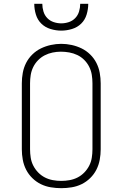

<svg xmlns="http://www.w3.org/2000/svg" viewBox="-20 -975 640 1003"><path d="M300 8Q273 8 245.5 3.5Q218 -1 193.5 -13Q169 -25 149 -44.5Q129 -64 116.5 -88.5Q104 -113 99 -140.5Q94 -168 94 -195V-540Q94 -567 99 -594.5Q104 -622 116.5 -646.5Q129 -671 149 -690.5Q169 -710 193.5 -722Q218 -734 245.5 -740Q273 -746 300 -746Q327 -746 354.5 -740Q382 -734 406.5 -722Q431 -710 451 -690.5Q471 -671 483.5 -646.5Q496 -622 501 -594.5Q506 -567 506 -540V-195Q506 -168 501 -140.5Q496 -113 483.5 -88.5Q471 -64 451 -44.5Q431 -25 406.5 -13Q382 -1 354.5 3.5Q327 8 300 8ZM300 -30Q322 -30 344 -34Q366 -38 385.5 -48Q405 -58 420.5 -74Q436 -90 446 -109.5Q456 -129 459.5 -151Q463 -173 463 -195V-540Q463 -562 459.5 -584Q456 -606 446 -626Q436 -646 420 -662Q404 -678 384 -687.5Q364 -697 342 -701Q320 -705 298 -705Q276 -705 254.5 -700.5Q233 -696 213.5 -686Q194 -676 178.5 -660Q163 -644 153.5 -624.5Q144 -605 140.5 -583.5Q137 -562 137 -540V-195Q137 -173 140.5 -151Q144 -129 154 -109.5Q164 -90 179.5 -74Q195 -58 214.5 -48Q234 -38 256 -34Q278 -30 300 -30ZM300 -815Q272 -815 244 -823.5Q216 -832 196 -851.5Q176 -871 167.5 -899Q159 -927 159 -955H201Q201 -935 207 -915Q213 -895 227 -880.5Q241 -866 260.5 -859.5Q280 -853 300 -853Q320 -853 339.5 -859.5Q359 -866 373 -880.5Q387 -895 393 -915Q399 -935 399 -955H441Q441 -927 432.5 -899Q424 -871 404 -851.5Q384 -832 356 -823.5Q328 -815 300 -815Z"/></svg>

Font: Iosevka Curly Slab XLtEx
Style: Regular
Weight: 200
Width: 7
Monospace: yes
Designer: Belleve Invis
Foundry: Belleve Invis
Version: Version 11.1.0; ttfautohint (v1.8.3)